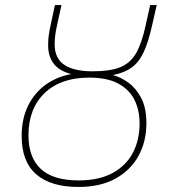

<svg xmlns="http://www.w3.org/2000/svg" viewBox="-20 -734 684 762"><path d="M291 8Q182 8 124 -42Q66 -92 66 -194Q66 -263 91.5 -314.5Q117 -366 161.5 -398Q206 -430 263 -440Q171 -463 171 -555Q171 -573 173 -590Q175 -607 180 -630L198 -714H224L206 -632Q201 -610 199 -592Q197 -574 197 -558Q197 -502 235.5 -476.5Q274 -451 347 -451Q419 -451 459 -468Q499 -485 521 -524.5Q543 -564 558 -633L576 -714H602L584 -635Q569 -567 550 -526.5Q531 -486 502 -465.5Q473 -445 428 -436Q459 -428 489.5 -406Q520 -384 540.5 -345Q561 -306 561 -245Q561 -172 529.5 -115Q498 -58 438 -25Q378 8 291 8ZM292 -18Q373 -18 427 -47.5Q481 -77 507.5 -128Q534 -179 534 -244Q534 -296 514 -337Q494 -378 450 -402Q406 -426 334 -426Q221 -426 157 -364.5Q93 -303 93 -197Q93 -109 142 -63.5Q191 -18 292 -18Z"/></svg>

Font: Noto Sans Thin
Style: Italic
Weight: 100
Italic angle: -12°
Designer: Monotype Design Team
Foundry: Monotype Imaging Inc.
Version: Version 2.013; ttfautohint (v1.8.4.7-5d5b)